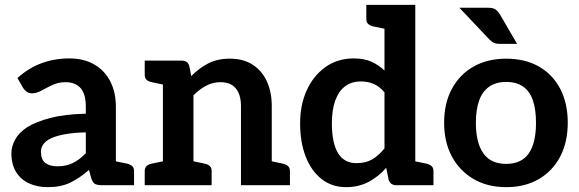

<svg xmlns="http://www.w3.org/2000/svg" viewBox="-20 -764 2388 792"><path d="M177 8Q133 8 99 -8Q65 -24 46 -55Q27 -86 27 -132Q27 -160 42.5 -188.5Q58 -217 93 -240Q129 -262 188 -277.5Q247 -293 334 -295V-324Q334 -376 312.5 -400.5Q291 -425 250 -425Q221 -425 196.5 -413.5Q172 -402 151.5 -390.5Q131 -379 112 -379Q99 -379 89.5 -386Q80 -393 75 -402L52 -442Q97 -483 150.5 -503Q204 -523 266 -523Q326 -523 369 -498Q412 -473 435 -428Q458 -383 458 -324V0H401Q382 0 372.5 -5Q363 -10 357 -27L347 -63Q308 -29 269.5 -10.5Q231 8 177 8ZM217 -78Q253 -78 280.5 -91.5Q308 -105 334 -132V-218Q290 -217 255.5 -211.5Q221 -206 197.5 -196.5Q174 -187 161.5 -172.5Q149 -158 149 -138Q149 -105 167.5 -91.5Q186 -78 217 -78ZM433 0 446 -101 504 -89Q517 -86 525 -79Q533 -72 533 -58V0Z M652 0V-514H729Q755 -514 761 -491L769 -450Q801 -483 839 -502.5Q877 -522 928 -522Q984 -522 1022.5 -497Q1061 -472 1081 -428Q1101 -384 1101 -327V0H974V-327Q974 -373 953 -399Q932 -425 889 -425Q858 -425 830.5 -410.5Q803 -396 778 -371V0ZM577 0V-58Q577 -72 584.5 -79Q592 -86 606 -89L663 -101L676 0ZM754 0 767 -101 824 -89Q838 -86 845.5 -79Q853 -72 853 -58V0ZM1077 0 1089 -101 1147 -89Q1160 -86 1168 -79Q1176 -72 1176 -58V0ZM676 -514 663 -413 606 -425Q592 -428 584.5 -435Q577 -442 577 -456V-514Z M1408 8Q1349 8 1306.5 -25.5Q1264 -59 1241 -118Q1218 -177 1218 -255Q1218 -331 1245 -391Q1272 -451 1322 -487Q1372 -523 1439 -523Q1482 -523 1512 -509.5Q1542 -496 1566 -473V-744H1693V0H1615Q1590 0 1583 -23L1573 -72Q1542 -36 1501 -14Q1460 8 1408 8ZM1451 -91Q1489 -91 1516 -107Q1543 -123 1566 -152V-383Q1545 -408 1521 -418Q1497 -428 1469 -428Q1430 -428 1403.5 -408Q1377 -388 1363 -349.5Q1349 -311 1349 -255Q1349 -175 1374 -133Q1399 -91 1451 -91ZM1591 -744 1578 -643 1520 -655Q1507 -658 1499 -665Q1491 -672 1491 -686V-744ZM1668 0 1681 -101 1739 -89Q1752 -86 1760 -79Q1768 -72 1768 -58V0Z M2068 -522Q2146 -522 2203 -489.5Q2260 -457 2291 -397.5Q2322 -338 2322 -258Q2322 -178 2291 -118.5Q2260 -59 2203 -25.5Q2146 8 2068 8Q1991 8 1933.5 -25.5Q1876 -59 1844 -118.5Q1812 -178 1812 -258Q1812 -338 1844 -397.5Q1876 -457 1933.5 -489.5Q1991 -522 2068 -522ZM2068 -88Q2131 -88 2161 -131Q2191 -174 2191 -257Q2191 -313 2178 -350.5Q2165 -388 2137.5 -407Q2110 -426 2068 -426Q2026 -426 1998 -406.5Q1970 -387 1956.5 -349.5Q1943 -312 1943 -257Q1943 -176 1973.5 -132Q2004 -88 2068 -88ZM1875 -732H1994Q2014 -732 2024 -725Q2034 -718 2042 -705L2113 -583H2041Q2027 -583 2018 -587Q2009 -591 1999 -601Z"/></svg>

Font: Aleo
Style: Bold
Weight: 700
Designer: Alessio Laiso
Foundry: Alessio Laiso
Version: Version 2.001;gftools[0.9.29]